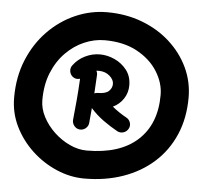

<svg xmlns="http://www.w3.org/2000/svg" viewBox="-54 -785 934 884"><g transform="rotate(5 413.5 -343.0)"><path d="M274.4 -418.9Q262.2 -428.7 260 -444.1Q257.8 -459.5 267.1 -471.7Q288.6 -501 321.5 -517.1Q354.5 -533.2 390.1 -533.2Q424.3 -533.2 458 -517.8Q491.7 -502.4 514.2 -473.4Q536.6 -444.3 536.6 -402.8Q536.6 -368.7 518.3 -340.8Q500 -313 469.7 -298.8Q500.5 -273.4 536.1 -253.9Q549.8 -246.6 554.2 -231.4Q558.6 -216.3 550.8 -203.1Q543 -189.5 528.1 -185.1Q513.2 -180.7 499.5 -188Q466.8 -206.1 433.8 -229.7Q400.9 -253.4 374 -283.7Q371.1 -248 367.7 -214.4Q366.2 -199.2 354 -189.2Q341.8 -179.2 326.2 -180.7Q311 -182.1 301 -194.8Q291 -207.5 292.5 -222.7Q297.4 -268.1 301.5 -316.9Q305.7 -365.7 308.1 -413.6Q289.6 -407.7 274.4 -418.9ZM384.3 -437.5Q382.3 -395.5 379.4 -352.1Q386.7 -355.5 395 -355.5Q431.6 -355.5 446.3 -369.9Q460.9 -384.3 460.9 -402.8Q460.9 -422.9 440.7 -440.2Q420.4 -457.5 390.1 -457.5Q384.8 -457.5 379.9 -457Q384.8 -447.8 384.3 -437.5ZM13.2 -300.8Q13.2 -397 45.7 -475.6Q78.1 -554.2 133.8 -611.1Q189.5 -668 259.8 -698.7Q330.1 -729.5 405.8 -729.5Q493.7 -729.5 568.1 -701.2Q642.6 -672.9 697.5 -623Q752.4 -573.2 783 -508.5Q813.5 -443.8 813.5 -371.1Q813.5 -275.4 780.5 -199Q747.6 -122.6 687.5 -68.6Q627.4 -14.6 545.9 13.9Q464.4 42.5 367.2 42.5Q302.2 42.5 239.3 15.6Q176.3 -11.2 125.2 -58.6Q74.2 -106 43.7 -168Q13.2 -230 13.2 -300.8ZM143.6 -300.8Q143.6 -261.2 163.6 -223.1Q183.6 -185.1 216.3 -154.3Q249 -123.5 288.6 -105.2Q328.1 -86.9 367.2 -86.9Q520 -86.9 602.1 -161.9Q684.1 -236.8 684.1 -371.1Q684.1 -426.8 651.1 -479.5Q618.2 -532.2 555.9 -566.2Q493.7 -600.1 405.8 -600.1Q358.4 -600.1 311.8 -580.1Q265.1 -560.1 227.1 -521.5Q189 -482.9 166.3 -427.5Q143.6 -372.1 143.6 -300.8Z"/></g></svg>

Font: Mikhak-FD Bold
Style: Regular
Weight: 700
Designer: Amin Abedi
Version: Version 3.3